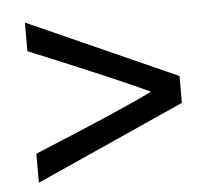

<svg xmlns="http://www.w3.org/2000/svg" viewBox="-40 -611 608 541"><g transform="rotate(-5 263.5 -340.5)"><path d="M470 -379V-303L49 -114V-196Q311 -304 386 -342Q353 -358 269 -394Q185 -430 117 -458L49 -486V-567Z"/></g></svg>

Font: Hind Regular
Style: Regular
Weight: 400
Designer: Manushi Parikh, Satya Rajpurohit
Foundry: Indian Type Foundry
Version: Version 1.201;PS 1.0;hotconv 1.0.78;makeotf.lib2.5.61930; tt